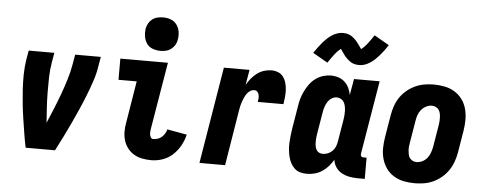

<svg xmlns="http://www.w3.org/2000/svg" viewBox="-51 -892 2601 1029"><g transform="rotate(5 1250.0 -377.5)"><path d="M115 0Q107 -38 101 -76.5Q95 -115 89 -153.5Q83 -192 79 -230.5Q75 -269 72.5 -308.5Q70 -348 70.5 -388Q71 -428 77 -468L86 -520H224L215 -468Q208 -427 207 -386Q206 -345 206.5 -304Q207 -263 209.5 -223Q212 -183 215 -143Q232 -183 248.5 -223Q265 -263 280 -304Q295 -345 307.5 -386Q320 -427 327 -468L336 -520H474L465 -468Q459 -428 445.5 -388Q432 -348 416.5 -308.5Q401 -269 384 -230.5Q367 -192 349 -153.5Q331 -115 312 -76.5Q293 -38 273 0Z M792 8Q767 8 743 3.5Q719 -1 699 -12.5Q679 -24 664.5 -42.5Q650 -61 643 -83Q636 -105 635.5 -130Q635 -155 640 -180L677 -406H579V-520H835L775 -161Q774 -153 773 -144.5Q772 -136 773.5 -128Q775 -120 779 -113Q783 -106 792 -106Q803 -106 815 -109.5Q827 -113 837 -121.5Q847 -130 853.5 -141Q860 -152 863 -164L969 -145Q962 -115 946.5 -86.5Q931 -58 907 -35.5Q883 -13 852.5 -2.5Q822 8 792 8ZM789 -580Q767 -580 747 -587.5Q727 -595 715.5 -611.5Q704 -628 700.5 -649Q697 -670 700 -692Q703 -707 710.5 -720.5Q718 -734 730.5 -743.5Q743 -753 758.5 -756.5Q774 -760 789 -760Q811 -760 830.5 -752.5Q850 -745 862 -728.5Q874 -712 877.5 -691Q881 -670 877 -648Q875 -633 867 -619.5Q859 -606 846.5 -596.5Q834 -587 819 -583.5Q804 -580 789 -580Z M1050 0 1136 -520H1274L1260 -438Q1270 -456 1284 -473Q1298 -490 1314.5 -502.5Q1331 -515 1351.5 -521.5Q1372 -528 1391 -528Q1411 -528 1428 -521Q1445 -514 1455.5 -499.5Q1466 -485 1471 -467Q1476 -449 1477 -430Q1478 -411 1476 -391.5Q1474 -372 1471 -353H1333Q1335 -363 1335.5 -372.5Q1336 -382 1334 -391.5Q1332 -401 1325.5 -407.5Q1319 -414 1309 -414Q1297 -414 1286.5 -407Q1276 -400 1269 -390Q1262 -380 1257 -368.5Q1252 -357 1248 -346Q1244 -335 1241.5 -323.5Q1239 -312 1237 -300L1188 0Z M1628 8Q1609 8 1591.5 3Q1574 -2 1561.5 -14Q1549 -26 1540.5 -42Q1532 -58 1528 -75.5Q1524 -93 1522 -111.5Q1520 -130 1521 -149Q1522 -168 1524 -187Q1526 -206 1529 -225L1549 -345Q1552 -366 1557.5 -387Q1563 -408 1573 -428.5Q1583 -449 1596.5 -468Q1610 -487 1629 -501Q1648 -515 1669.5 -521.5Q1691 -528 1712 -528Q1733 -528 1752.5 -521.5Q1772 -515 1786.5 -501.5Q1801 -488 1809 -470.5Q1817 -453 1821 -433L1836 -520H1974L1908 -124Q1907 -116 1911 -111Q1915 -106 1923 -106H1940V8H1904Q1880 8 1858 4Q1836 0 1816.5 -10.5Q1797 -21 1784.5 -39Q1772 -57 1769 -80Q1758 -61 1743 -44Q1728 -27 1709.5 -15Q1691 -3 1670 2.5Q1649 8 1628 8ZM1704 -106Q1718 -106 1731.5 -111.5Q1745 -117 1755.5 -127.5Q1766 -138 1771.5 -151.5Q1777 -165 1779 -178L1799 -298Q1801 -311 1802 -323Q1803 -335 1802.5 -347Q1802 -359 1799.5 -371Q1797 -383 1791.5 -392.5Q1786 -402 1775.5 -408Q1765 -414 1753 -414Q1738 -414 1724.5 -405Q1711 -396 1703 -382.5Q1695 -369 1690.5 -354.5Q1686 -340 1684 -326L1664 -206Q1662 -195 1661.5 -184.5Q1661 -174 1661 -163.5Q1661 -153 1663 -142.5Q1665 -132 1670 -123.5Q1675 -115 1684 -110.5Q1693 -106 1704 -106ZM1686 -595 1606 -641Q1618 -658 1628.5 -672.5Q1639 -687 1649.5 -699Q1660 -711 1671 -721.5Q1682 -732 1695.5 -741Q1709 -750 1724.5 -755.5Q1740 -761 1756 -761Q1765 -761 1773.5 -759.5Q1782 -758 1790.5 -754.5Q1799 -751 1805.5 -746.5Q1812 -742 1819 -735.5Q1826 -729 1831.5 -722.5Q1837 -716 1841.5 -709.5Q1846 -703 1851 -696Q1856 -689 1860 -683Q1876 -695 1890.5 -713.5Q1905 -732 1926 -763L2006 -717Q1995 -700 1984 -685.5Q1973 -671 1962.5 -659Q1952 -647 1941 -636.5Q1930 -626 1916.5 -617Q1903 -608 1888 -602.5Q1873 -597 1857 -597Q1848 -597 1839 -598.5Q1830 -600 1821.5 -603.5Q1813 -607 1807 -611.5Q1801 -616 1793.5 -622.5Q1786 -629 1780.5 -635.5Q1775 -642 1770.5 -648.5Q1766 -655 1761 -662.5Q1756 -670 1752 -675Q1736 -663 1721.5 -644.5Q1707 -626 1686 -595Z M2207 8Q2177 8 2148 2Q2119 -4 2095 -19Q2071 -34 2055 -56.5Q2039 -79 2031 -107Q2023 -135 2023.5 -164.5Q2024 -194 2029 -225L2049 -345Q2053 -369 2061.5 -394Q2070 -419 2085 -441Q2100 -463 2121 -480.5Q2142 -498 2166.5 -509Q2191 -520 2216 -524Q2241 -528 2266 -528Q2296 -528 2325 -522Q2354 -516 2378 -501Q2402 -486 2418.5 -463.5Q2435 -441 2442.5 -413Q2450 -385 2450 -355.5Q2450 -326 2445 -295L2425 -175Q2421 -151 2412 -126Q2403 -101 2388 -79Q2373 -57 2352 -39.5Q2331 -22 2307 -11Q2283 0 2257.5 4Q2232 8 2207 8ZM2208 -106Q2224 -106 2239.5 -113.5Q2255 -121 2265.5 -134Q2276 -147 2281.5 -163Q2287 -179 2290 -194L2310 -314Q2312 -325 2312.5 -336Q2313 -347 2312.5 -357.5Q2312 -368 2309.5 -378.5Q2307 -389 2301 -397Q2295 -405 2285.5 -409.5Q2276 -414 2265 -414Q2249 -414 2234 -406.5Q2219 -399 2208 -386Q2197 -373 2191.5 -357Q2186 -341 2184 -326L2164 -206Q2162 -195 2161 -184Q2160 -173 2161 -162.5Q2162 -152 2164 -141.5Q2166 -131 2172.5 -123Q2179 -115 2188 -110.5Q2197 -106 2208 -106Z"/></g></svg>

Font: Iosevka Curly Heavy
Style: Italic
Weight: 900
Italic angle: -9°
Monospace: yes
Designer: Belleve Invis
Foundry: Belleve Invis
Version: Version 22.1.2; ttfautohint (v1.8.4)